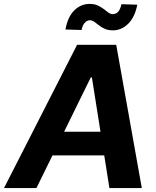

<svg xmlns="http://www.w3.org/2000/svg" viewBox="-58 -955 793 975"><path d="M127 0H-37.6L333.5 -727.5H532.2L662.1 0H497.6L408.7 -561.5H402.8ZM164.6 -286.1H553.7L533.2 -166H143.6ZM516.1 -800.8Q492.2 -800.8 474.9 -808.3Q457.5 -815.9 444.8 -826.2Q432.1 -836.4 421.1 -844.2Q410.2 -852.1 398.4 -852.1Q382.3 -851.6 371.1 -837.9Q359.9 -824.2 356.4 -802.7L274.4 -805.2Q285.6 -868.7 318.8 -901.9Q352.1 -935.1 397 -935.1Q421.4 -935.1 438.5 -927.2Q455.6 -919.4 468.3 -909.4Q481 -899.4 491.9 -891.4Q502.9 -883.3 515.1 -883.3Q533.2 -883.8 543.5 -897Q553.7 -910.2 558.6 -933.6L639.2 -931.2Q627 -868.2 593.3 -834.7Q559.6 -801.3 516.1 -800.8Z"/></svg>

Font: Inter Tight
Style: Bold Italic
Weight: 700
Italic angle: -9.39999°
Designer: Rasmus Andersson
Foundry: rsms
Version: Version 3.004